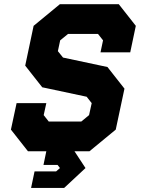

<svg xmlns="http://www.w3.org/2000/svg" viewBox="-20 -720 671 914"><path d="M128 174.5 144.5 96H247L265.5 80L254 65H187L200.5 0H113L32 -103L59 -229H200.5L188 -172L212 -141.5H367L404 -172L416.5 -229L392.5 -259.5L181 -304.5L100 -407.5L140 -597L265 -700H545.5L626.5 -597L600 -471H458.5L470.5 -528L446.5 -558.5H304L266.5 -528L255.5 -476.5L280 -446L491.5 -401L572.5 -298L531 -103L406 0H334.5L387 80L285.5 174.5Z"/></svg>

Font: Tourney Expanded Black
Style: Italic
Weight: 900
Width: 7
Italic angle: -12°
Designer: Tyler Finck
Foundry: Etcetera Type Co
Version: Version 1.010; ttfautohint (v1.8.3)